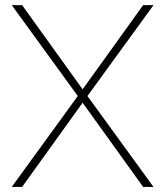

<svg xmlns="http://www.w3.org/2000/svg" viewBox="-20 -739 652 759"><path d="M293.9 -368.2 545.9 -718.8H586.9L319.3 -350.6L67.4 0H26.4ZM67.4 -718.8 319.3 -368.2 586.9 0H545.9L293.9 -350.6L26.4 -718.8Z"/></svg>

Font: Min Sans VF VF
Style: Regular
Weight: 400
Designer: Jinseong-Kim, NotoSansCJK, Nunito
Foundry: Jinseong-Kim
Version: Version 1.420;Glyphs 3.1.2 (3151)